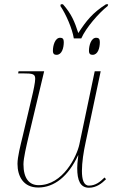

<svg xmlns="http://www.w3.org/2000/svg" viewBox="-20 -870 533 900"><path d="M326 -690H361C383 -740 443 -809 485 -842L487 -850H477C414 -810 384 -772 347 -715C330 -768 315 -805 275 -850H265L263 -842C289 -804 319 -735 326 -690ZM245 -613C270 -613 279 -645 279 -673C279 -688 273 -693 262 -693C238 -693 228 -657 228 -632C228 -617 235 -613 245 -613ZM414 -613C439 -613 448 -645 448 -673C448 -688 442 -693 431 -693C407 -693 397 -657 397 -632C397 -617 404 -613 414 -613ZM397 10C432 10 458 -11 477 -30L470 -38C450 -18 428 0 397 0C372 0 364 -29 364 -69C364 -109 372 -160 381 -201L452 -536H424L352 -193C340 -137 275 -2 161 -2C116 -2 90 -35 90 -100C90 -129 104 -187 114 -230L187 -536H67L65 -526H87C135 -526 145 -523 145 -500C145 -485 137 -445 129 -413L86 -230C76 -189 62 -135 62 -102C62 -43 90 9 159 9C234 9 300 -43 346 -142H347C343 -111 342 -93 342 -82C342 -25 356 10 397 10Z"/></svg>

Font: Noto Serif Display Thin
Style: Italic
Weight: 100
Italic angle: -12°
Designer: Monotype Design Team
Foundry: Monotype Imaging Inc.
Version: Version 2.009